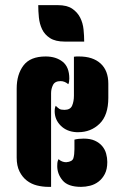

<svg xmlns="http://www.w3.org/2000/svg" viewBox="-20 -728 482 748"><path d="M179 0H169Q146 0 124 -5.5Q102 -11 84.5 -24.5Q67 -38 56 -60Q45 -82 45 -114V-383Q45 -438 71.5 -473Q98 -508 158 -508Q198 -508 224 -487.5Q250 -467 250 -422Q250 -407 246 -400Q232 -412 216 -412Q194 -412 186.5 -397Q179 -382 179 -365ZM268 -507Q273 -508 278 -508H288Q342 -508 372 -480.5Q402 -453 402 -402V-347Q402 -279 368 -246Q334 -213 285 -213H278Q240 -215 216.5 -238.5Q193 -262 193 -295Q193 -300 193.5 -304Q194 -308 197 -316Q205 -308 211 -304Q217 -300 231 -300Q254 -300 261 -316.5Q268 -333 268 -355ZM398 -97Q398 -69 388.5 -50.5Q379 -32 364 -20.5Q349 -9 331 -4.5Q313 0 296 0Q245 0 224 -25Q203 -50 203 -81Q203 -86 203.5 -93Q204 -100 208 -108Q221 -96 238 -96Q262 -98 266 -112Q270 -126 270 -147V-184Q285 -188 306 -188Q332 -188 349.5 -180Q367 -172 378 -159Q389 -146 393.5 -129.5Q398 -113 398 -97ZM232 -566Q196 -566 175 -579.5Q154 -593 144 -614Q134 -635 131.5 -660Q129 -685 129 -708H205Q241 -708 261.5 -694Q282 -680 292.5 -659Q303 -638 305.5 -613Q308 -588 308 -566Z"/></svg>

Font: Kenia
Style: Regular
Weight: 400
Designer: Julia Petretta
Foundry: Julia Petretta
Version: Version 1.001